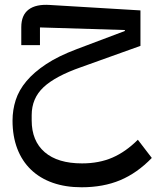

<svg xmlns="http://www.w3.org/2000/svg" viewBox="-20 -488 662 812"><path d="M325 304Q257 304 203 285Q149 266 111 229.5Q73 193 53 140.5Q33 88 33 22Q33 -23 46.5 -65Q60 -107 92 -145Q124 -183 175.5 -217Q227 -251 304 -280L508 -357V-361L149 -372V-297H70V-373Q70 -424 101 -447.5Q132 -471 191 -467L574 -444V-294L323 -204Q214 -166 164 -119Q114 -72 114 -1V21Q114 108 169 155.5Q224 203 327 203Q399 203 455.5 178.5Q512 154 563 103L622 180Q560 244 488.5 274Q417 304 325 304Z"/></svg>

Font: IBM Plex Sans Arabic Text
Style: Regular
Weight: 450
Designer: Mike Abbink, Paul van der Laan, Pieter van Rosmalen, Wael Morcos, Khajak Apelian
Foundry: Bold Monday
Version: Version 1.2